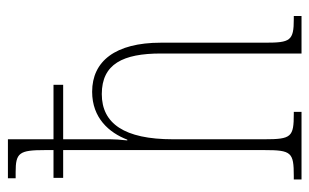

<svg xmlns="http://www.w3.org/2000/svg" viewBox="-172 -628 800 497"><g transform="rotate(-90 228.5 -380.0)"><path d="M12 0H187V-20H182C122 -20 116 -26 116 -96V-333C116 -459 157 -517 233 -517C311 -517 338 -462 338 -364V0H435V-20H427C371 -20 366 -29 366 -94V-364C366 -482 318 -542 239 -542C171 -542 133 -498 115 -451H113C115 -469 116 -483 116 -495V-617H257V-642H116V-760H15V-740H31C81 -740 88 -731 88 -664V-642H16V-617H88V-96C88 -26 82 -20 21 -20H12Z"/></g></svg>

Font: Noto Serif Armenian ExtraCondensed Thin
Style: Regular
Weight: 100
Width: 2
Designer: Monotype Design Team
Foundry: Monotype Imaging Inc.
Version: Version 2.008